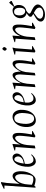

<svg xmlns="http://www.w3.org/2000/svg" viewBox="1454 -2188 928 3877"><g transform="rotate(-90 1918.5 -249.0)"><path d="M82 9 68 -1 111 -624H45L47 -638L160 -693H181L163 -576L145 -319Q167 -357 188 -384Q209 -411 229.5 -427.5Q250 -444 269.5 -452Q289 -460 307 -460Q332 -460 355 -440.5Q378 -421 391 -375.5Q404 -330 398 -252Q394 -203 378.5 -157Q363 -111 339.5 -74.5Q316 -38 288 -16.5Q260 5 232 5Q204 5 169.5 -2Q135 -9 105 -20ZM236 -40Q245 -40 266.5 -42.5Q288 -45 300 -59Q314 -76 324.5 -121.5Q335 -167 340 -245Q344 -298 337 -334Q330 -370 314.5 -389Q299 -408 275 -408Q265 -408 243 -396Q221 -384 197 -354Q173 -324 154.5 -270.5Q136 -217 131 -135L127 -68Q148 -57 179.5 -48.5Q211 -40 236 -40Z M593 10Q567 10 541 -11.5Q515 -33 500 -80Q485 -127 492 -203Q500 -281 525.5 -338.5Q551 -396 590.5 -428Q630 -460 680 -460Q716 -460 737.5 -432Q759 -404 757 -366Q756 -338 734 -306Q712 -274 666.5 -248.5Q621 -223 551 -213Q539 -128 563 -83Q587 -38 629 -38Q659 -38 680 -47Q701 -56 731 -86L740 -74Q707 -37 680.5 -19Q654 -1 633 4.5Q612 10 593 10ZM554 -234Q632 -243 665 -276Q698 -309 699 -346Q700 -363 693 -381Q686 -399 673 -411.5Q660 -424 642 -424Q635 -424 626 -421.5Q617 -419 610 -411Q598 -397 582.5 -357Q567 -317 554 -234Z M860 0 889 -399 817 -408 819 -421 939 -460H951L939 -304Q968 -366 997.5 -399.5Q1027 -433 1053 -446.5Q1079 -460 1098 -460Q1146 -460 1163 -415.5Q1180 -371 1170 -258Q1167 -224 1162.5 -192.5Q1158 -161 1152.5 -130.5Q1147 -100 1142 -67H1211L1209 -52L1110 2L1083 -12Q1092 -74 1100 -131Q1108 -188 1113 -256Q1119 -320 1114 -352.5Q1109 -385 1096.5 -396.5Q1084 -408 1067 -408Q1057 -408 1037.5 -394.5Q1018 -381 996 -353Q974 -325 955.5 -279.5Q937 -234 929 -169L917 -12L870 0Z M1424 10Q1380 10 1348 -18.5Q1316 -47 1301.5 -98Q1287 -149 1294 -217Q1303 -299 1334.5 -352.5Q1366 -406 1410 -433Q1454 -460 1501 -460Q1549 -460 1582 -431.5Q1615 -403 1630.5 -352Q1646 -301 1638 -233Q1629 -152 1597.5 -98Q1566 -44 1520.5 -17Q1475 10 1424 10ZM1460 -25Q1497 -25 1519.5 -43Q1542 -61 1554.5 -101.5Q1567 -142 1573 -209Q1581 -277 1569.5 -325.5Q1558 -374 1532.5 -399.5Q1507 -425 1472 -425Q1435 -425 1412.5 -407Q1390 -389 1377.5 -348.5Q1365 -308 1358 -240Q1351 -173 1362.5 -124.5Q1374 -76 1400 -50.5Q1426 -25 1460 -25Z M1831 10Q1805 10 1779 -11.5Q1753 -33 1738 -80Q1723 -127 1730 -203Q1738 -281 1763.5 -338.5Q1789 -396 1828.5 -428Q1868 -460 1918 -460Q1954 -460 1975.5 -432Q1997 -404 1995 -366Q1994 -338 1972 -306Q1950 -274 1904.5 -248.5Q1859 -223 1789 -213Q1777 -128 1801 -83Q1825 -38 1867 -38Q1897 -38 1918 -47Q1939 -56 1969 -86L1978 -74Q1945 -37 1918.5 -19Q1892 -1 1871 4.5Q1850 10 1831 10ZM1792 -234Q1870 -243 1903 -276Q1936 -309 1937 -346Q1938 -363 1931 -381Q1924 -399 1911 -411.5Q1898 -424 1880 -424Q1873 -424 1864 -421.5Q1855 -419 1848 -411Q1836 -397 1820.5 -357Q1805 -317 1792 -234Z M2098 0 2127 -399 2055 -408 2057 -421 2177 -460H2189L2176 -289Q2213 -360 2243 -397Q2273 -434 2297.5 -447Q2322 -460 2343 -460Q2366 -460 2380 -442Q2394 -424 2401 -396.5Q2408 -369 2410 -340.5Q2412 -312 2410 -292Q2447 -362 2476.5 -398Q2506 -434 2530.5 -447Q2555 -460 2576 -460Q2598 -460 2614.5 -444.5Q2631 -429 2638.5 -386Q2646 -343 2639 -260Q2636 -225 2631 -193Q2626 -161 2620.5 -130.5Q2615 -100 2610 -67H2679L2677 -52L2579 2L2552 -12Q2561 -74 2568.5 -131Q2576 -188 2581 -256Q2587 -324 2581 -356.5Q2575 -389 2563.5 -398.5Q2552 -408 2541 -408Q2526 -408 2498 -386.5Q2470 -365 2443 -317.5Q2416 -270 2402 -193Q2401 -175 2399 -154.5Q2397 -134 2394.5 -111.5Q2392 -89 2390 -64Q2388 -39 2385 -12L2344 0H2333Q2341 -137 2348.5 -222Q2356 -307 2353 -344Q2351 -362 2346 -376.5Q2341 -391 2332 -399.5Q2323 -408 2307 -408Q2291 -408 2261.5 -384Q2232 -360 2205 -307Q2178 -254 2167 -168L2155 -12L2108 0Z M2825 2 2798 -12 2825 -399 2753 -408 2756 -421 2885 -460H2897L2883 -395L2857 -67H2926L2924 -52ZM2868 -578Q2862 -578 2853.5 -584Q2845 -590 2839 -599.5Q2833 -609 2833 -617Q2834 -626 2841 -637.5Q2848 -649 2857 -657.5Q2866 -666 2873 -666Q2879 -666 2887.5 -659.5Q2896 -653 2902 -644Q2908 -635 2908 -626Q2907 -617 2900 -606Q2893 -595 2884 -586.5Q2875 -578 2868 -578Z M3048 0 3077 -399 3005 -408 3007 -421 3127 -460H3139L3127 -304Q3156 -366 3185.5 -399.5Q3215 -433 3241 -446.5Q3267 -460 3286 -460Q3334 -460 3351 -415.5Q3368 -371 3358 -258Q3355 -224 3350.5 -192.5Q3346 -161 3340.5 -130.5Q3335 -100 3330 -67H3399L3397 -52L3298 2L3271 -12Q3280 -74 3288 -131Q3296 -188 3301 -256Q3307 -320 3302 -352.5Q3297 -385 3284.5 -396.5Q3272 -408 3255 -408Q3245 -408 3225.5 -394.5Q3206 -381 3184 -353Q3162 -325 3143.5 -279.5Q3125 -234 3117 -169L3105 -12L3058 0Z M3566 195Q3520 195 3488 184Q3456 173 3439 153.5Q3422 134 3422 111Q3422 77 3443 52.5Q3464 28 3499.5 6Q3535 -16 3576 -41Q3540 -62 3529.5 -71.5Q3519 -81 3519 -99Q3519 -114 3528.5 -126.5Q3538 -139 3555 -151.5Q3572 -164 3593 -178Q3568 -180 3543 -196Q3518 -212 3503 -241.5Q3488 -271 3490 -312Q3494 -359 3516 -392Q3538 -425 3572.5 -442.5Q3607 -460 3649 -460Q3666 -460 3684 -452.5Q3702 -445 3718 -431L3803 -530L3837 -495V-478L3726 -423Q3742 -406 3751 -380.5Q3760 -355 3757 -323Q3755 -293 3745.5 -269Q3736 -245 3720.5 -227.5Q3705 -210 3684.5 -198.5Q3664 -187 3640 -182Q3622 -169 3602.5 -152.5Q3583 -136 3582 -124Q3581 -117 3584.5 -111Q3588 -105 3594.5 -100Q3601 -95 3610 -90L3668 -61Q3718 -36 3742.5 -9Q3767 18 3767 51Q3767 76 3750.5 101.5Q3734 127 3705.5 148.5Q3677 170 3641 182.5Q3605 195 3566 195ZM3584 159Q3636 159 3671 137Q3706 115 3704 81Q3703 54 3687 33Q3671 12 3641 -5Q3630 -11 3619 -17.5Q3608 -24 3597 -30Q3548 5 3515.5 32Q3483 59 3480 91Q3478 119 3506.5 139Q3535 159 3584 159ZM3632 -205Q3652 -205 3666.5 -215.5Q3681 -226 3690 -247.5Q3699 -269 3700 -303Q3704 -355 3685 -392Q3666 -429 3619 -429Q3594 -429 3579 -418Q3564 -407 3556.5 -385Q3549 -363 3547 -330Q3545 -297 3554 -268.5Q3563 -240 3583 -222.5Q3603 -205 3632 -205Z"/></g></svg>

Font: Ancizar Serif Light
Style: Italic
Weight: 300
Italic angle: -4°
Designer: Cesar Puertas, Viviana Monsalve, Julian Moncada, Julian Prieto, Jose Castro, Felipe Aragon, Mariel Hernandez, Sara Alarc
Version: Version 8.100